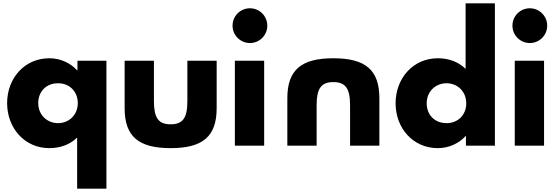

<svg xmlns="http://www.w3.org/2000/svg" viewBox="-20 -880 3372 1160"><path d="M23 -257C23 -107 128 15 278 15C347 15 404 -8 446 -49V260H623V-513H448V-455H446C408 -497 348 -528 278 -528C128 -528 23 -407 23 -257ZM211 -257C211 -327 259 -377 331 -377C400 -377 450 -327 450 -257C450 -186 397 -136 331 -136C264 -136 211 -186 211 -257Z M910 -513H733V-226C733 -54 819 15 1011 15C1203 15 1289 -54 1289 -226V-513H1112V-269C1112 -168 1085 -129 1011 -129C937 -129 910 -168 910 -269Z M1490 -830C1432 -830 1385 -783 1385 -725C1385 -667 1432 -620 1490 -620C1548 -620 1595 -667 1595 -725C1595 -783 1548 -830 1490 -830ZM1399 -513H1576V0H1399Z M1893 0H1716V-287C1716 -459 1802 -528 1994 -528C2186 -528 2272 -459 2272 -287V0H2095V-244C2095 -345 2068 -384 1994 -384C1920 -384 1893 -345 1893 -244Z M2370 -256C2370 -106 2475 15 2625 15C2695 15 2755 -16 2793 -58H2795V0H2970V-860H2793V-464C2751 -505 2694 -528 2625 -528C2475 -528 2370 -406 2370 -256ZM2558 -256C2558 -327 2611 -377 2678 -377C2744 -377 2797 -327 2797 -256C2797 -186 2747 -136 2678 -136C2606 -136 2558 -186 2558 -256Z M3181 -830C3123 -830 3076 -783 3076 -725C3076 -667 3123 -620 3181 -620C3239 -620 3286 -667 3286 -725C3286 -783 3239 -830 3181 -830ZM3090 -513H3267V0H3090Z"/></svg>

Font: Hussar Techniczny
Style: Bold 
Weight: 700
Foundry: Cannot Into Space Fonts
Version: Version 0.77